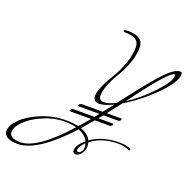

<svg xmlns="http://www.w3.org/2000/svg" viewBox="-493 -844 1414 1409"><g transform="rotate(20 214.0 -139.5)"><path d="M258 213Q216 254 216 281Q216 292 229 292Q242 292 252.5 277.5Q263 263 263 246.5Q263 230 258 213ZM699 -485Q660 -485 472 -234Q443 -196 428 -176Q529 -242 617.5 -336.5Q706 -431 706 -477Q706 -485 699 -485ZM-195 370Q-64 370 153 127Q114 116 62 116Q-23 116 -105.5 152Q-188 188 -234.5 235Q-281 282 -281 320Q-281 370 -195 370ZM112 -30Q119 -47 139 -47H298L360 -126Q294 -93 253 -93Q205 -93 205 -142Q205 -195 284 -326Q314 -374 339 -443Q364 -512 364 -575Q364 -650 260 -650Q239 -650 239 -659Q239 -668 272 -668Q391 -668 391 -583Q391 -522 367.5 -457.5Q344 -393 316 -348Q241 -226 241 -150Q241 -135 252 -125Q263 -115 280 -115Q317 -115 373 -144Q594 -436 669 -492Q705 -519 732 -519Q747 -519 747 -503Q747 -441 641 -334.5Q535 -228 412 -154L329 -47H438Q447 -46 447 -41.5Q447 -37 442 -32Q435 -24 428 -24H311L284 9H393Q402 10 402 14.5Q402 19 398 24Q390 32 382 32H265Q228 76 188 121Q250 143 270 187Q360 123 493 123Q538 123 577 137Q583 140 583 146.5Q583 153 574 153Q573 153 564.5 149.5Q556 146 546 143Q518 134 486 134Q358 134 275 200Q279 212 279 237Q279 262 259.5 288.5Q240 315 217 315Q194 315 194 293Q194 249 253 200Q232 157 176 135Q-57 389 -211 389Q-265 389 -292 371.5Q-319 354 -319 326Q-319 283 -268.5 232Q-218 181 -126 142.5Q-34 104 67 104Q126 104 165 114Q179 100 235 32H78Q67 32 67 26Q74 9 94 9H254L280 -24H123Q112 -24 112 -30Z"/></g></svg>

Font: Miss Fajardose
Style: Regular
Weight: 400
Version: Version 1.000